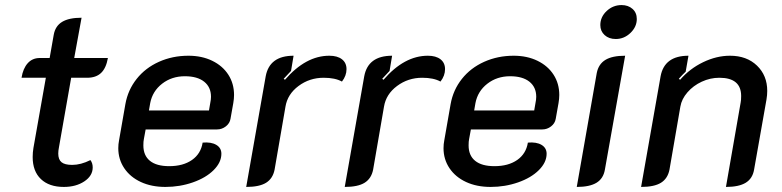

<svg xmlns="http://www.w3.org/2000/svg" viewBox="-20 -729 3089 758"><path d="M109 -109Q109 -127 112 -145L161 -422H65Q71 -459 89.5 -479.5Q108 -500 137 -500H176L192 -591Q198 -626 225 -642.5Q252 -659 302 -659L273 -500H406Q399 -460 379 -441Q359 -422 324 -422H261L213 -149Q210 -134 210 -123Q210 -99 223 -88.5Q236 -78 265 -78Q299 -78 337 -97Q346 -85 346 -68Q346 -35 313 -13Q280 9 232 9Q174 9 141.5 -22Q109 -53 109 -109Z M447 -144Q447 -160 450 -175L475 -318Q485 -374 519.5 -417.5Q554 -461 607.5 -485Q661 -509 724 -509Q777 -509 818 -489Q859 -469 881.5 -434Q904 -399 904 -354Q904 -339 901 -322L890 -260Q887 -242 871.5 -230Q856 -218 837 -218H555L548 -180Q546 -171 546 -155Q546 -115 572 -94Q598 -73 648 -73Q703 -73 738 -97.5Q773 -122 780 -166Q814 -169 834 -157Q854 -145 854 -122Q854 -88 823.5 -57.5Q793 -27 741.5 -9Q690 9 633 9Q578 9 536 -10.5Q494 -30 470.5 -65Q447 -100 447 -144ZM805 -293 810 -322Q813 -336 813 -347Q813 -385 786 -406.5Q759 -428 710 -428Q658 -428 620 -398.5Q582 -369 573 -322L568 -293Z M1107 -308 1064 -59Q1057 -24 1030.5 -7.5Q1004 9 952 9L1029 -428Q1044 -509 1139 -509L1129 -449Q1118 -438 1100 -418L1105 -414Q1187 -509 1280 -509Q1312 -509 1330 -495Q1348 -481 1348 -456Q1348 -430 1330 -407Q1303 -422 1258 -422Q1202 -422 1158.5 -389.5Q1115 -357 1107 -308Z M1496 -308 1453 -59Q1446 -24 1419.5 -7.5Q1393 9 1341 9L1418 -428Q1433 -509 1528 -509L1518 -449Q1507 -438 1489 -418L1494 -414Q1576 -509 1669 -509Q1701 -509 1719 -495Q1737 -481 1737 -456Q1737 -430 1719 -407Q1692 -422 1647 -422Q1591 -422 1547.5 -389.5Q1504 -357 1496 -308Z M1731 -144Q1731 -160 1734 -175L1759 -318Q1769 -374 1803.5 -417.5Q1838 -461 1891.5 -485Q1945 -509 2008 -509Q2061 -509 2102 -489Q2143 -469 2165.5 -434Q2188 -399 2188 -354Q2188 -339 2185 -322L2174 -260Q2171 -242 2155.5 -230Q2140 -218 2121 -218H1839L1832 -180Q1830 -171 1830 -155Q1830 -115 1856 -94Q1882 -73 1932 -73Q1987 -73 2022 -97.5Q2057 -122 2064 -166Q2098 -169 2118 -157Q2138 -145 2138 -122Q2138 -88 2107.5 -57.5Q2077 -27 2025.5 -9Q1974 9 1917 9Q1862 9 1820 -10.5Q1778 -30 1754.5 -65Q1731 -100 1731 -144ZM2089 -293 2094 -322Q2097 -336 2097 -347Q2097 -385 2070 -406.5Q2043 -428 1994 -428Q1942 -428 1904 -398.5Q1866 -369 1857 -322L1852 -293Z M2350 -630Q2350 -662 2375 -685.5Q2400 -709 2434 -709Q2460 -709 2477 -694Q2494 -679 2494 -654Q2494 -623 2469 -599Q2444 -575 2411 -575Q2384 -575 2367 -590.5Q2350 -606 2350 -630ZM2336 -441Q2343 -476 2370 -492.5Q2397 -509 2448 -509L2368 -59Q2362 -24 2335 -7.5Q2308 9 2257 9Z M2588 -428Q2603 -509 2698 -509L2687 -446Q2677 -437 2660 -418L2665 -414Q2703 -458 2756 -483.5Q2809 -509 2862 -509Q2928 -509 2968.5 -470Q3009 -431 3009 -370Q3009 -354 3006 -336L2957 -59Q2951 -24 2924 -7.5Q2897 9 2846 9L2904 -324Q2906 -333 2906 -350Q2906 -422 2820 -422Q2784 -422 2750.5 -406.5Q2717 -391 2694 -364.5Q2671 -338 2666 -308L2623 -59Q2616 -24 2589.5 -7.5Q2563 9 2511 9Z"/></svg>

Font: K2D Medium
Style: Italic
Weight: 500
Italic angle: -10°
Designer: Katatrad Aksorn Co.,Ltd.
Foundry: Cadson Demak Co.,Ltd.
Version: Version 1.000; ttfautohint (v1.6)